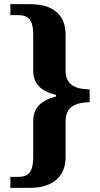

<svg xmlns="http://www.w3.org/2000/svg" viewBox="-20 -780 482 925"><path d="M30 125H125C237 125 296 68 296 -23V-194C296 -270 347 -285 412 -288V-349C347 -351 296 -367 296 -442V-614C296 -707 237 -760 125 -760H30V-707H69C126 -707 140 -673 140 -610V-440C140 -380 173 -341 250 -323V-315C174 -296 140 -257 140 -197V-26C140 37 126 72 69 72H30Z"/></svg>

Font: Noto Serif Test
Style: Bold
Weight: 700
Version: Version 1.000